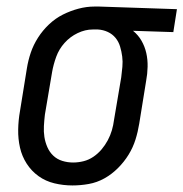

<svg xmlns="http://www.w3.org/2000/svg" viewBox="-20 -558 560 586"><path d="M201 8Q173 8 146 1.5Q119 -5 97.5 -20.5Q76 -36 61.5 -58.5Q47 -81 41 -107.5Q35 -134 35.5 -162.5Q36 -191 41 -219L62 -349Q66 -374 74 -397.5Q82 -421 96 -443Q110 -465 129.5 -483.5Q149 -502 172 -513.5Q195 -525 219.5 -531.5Q244 -538 268 -538Q272 -538 275.5 -538Q279 -538 283 -538L520 -530L509 -460L386 -464Q402 -451 412 -433.5Q422 -416 426.5 -396Q431 -376 430.5 -354Q430 -332 426 -311L405 -181Q401 -156 393.5 -132Q386 -108 372.5 -86Q359 -64 340 -45Q321 -26 298.5 -13.5Q276 -1 251 3.5Q226 8 201 8ZM203 -62Q219 -62 235 -66Q251 -70 265 -79.5Q279 -89 290 -102Q301 -115 309 -130Q317 -145 321.5 -160.5Q326 -176 328 -192L350 -322Q352 -338 353.5 -354Q355 -370 353 -385.5Q351 -401 346.5 -416Q342 -431 332.5 -442.5Q323 -454 309 -460.5Q295 -467 279 -468H271Q269 -468 267 -468Q265 -468 263 -468Q240 -468 217 -457Q194 -446 177 -427Q160 -408 151.5 -384.5Q143 -361 139 -338L117 -208Q115 -191 114 -173.5Q113 -156 115.5 -140Q118 -124 124.5 -109Q131 -94 142.5 -83Q154 -72 170 -67Q186 -62 203 -62Z"/></svg>

Font: Iosevka Slab
Style: Italic
Weight: 400
Italic angle: -9°
Monospace: yes
Designer: Belleve Invis
Foundry: Belleve Invis
Version: Version 11.1.0; ttfautohint (v1.8.3)